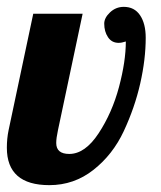

<svg xmlns="http://www.w3.org/2000/svg" viewBox="-33 -540 469 560"><path d="M328 -520Q359 -520 375.5 -495.5Q392 -471 392 -430Q392 -367 376 -296.5Q360 -226 328 -157.5Q296 -89 239.5 -44.5Q183 0 111 0Q-13 0 -13 -109Q-13 -136 -8 -160L64 -500H208L136 -160Q131 -137 131 -123Q131 -91 169 -91Q215 -91 254.5 -151Q294 -211 314 -286Q334 -361 334 -419Q322 -415 313 -415Q293 -415 282 -431.5Q271 -448 271 -471Q271 -488 288 -504Q305 -520 328 -520Z"/></svg>

Font: Lobster 1.3
Style: Regular
Weight: 400
Designer: Pablo Impallari
Foundry: Pablo Impallari. www.impallari.com
Version: Version 1.003 2010